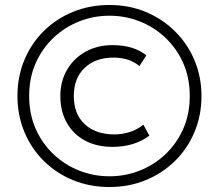

<svg xmlns="http://www.w3.org/2000/svg" viewBox="-20 -735 878 770"><path d="M419 15Q339.5 15 272.2 -12.8Q205 -40.5 155 -90.2Q105 -140 77.5 -206.5Q50 -273 50 -350Q50 -428 77.8 -494.5Q105.5 -561 155.5 -610.5Q205.5 -660 272.8 -687.5Q340 -715 419 -715Q498 -715 565 -687Q632 -659 682.2 -609Q732.5 -559 760.2 -492.8Q788 -426.5 788 -350Q788 -272.5 760.2 -206Q732.5 -139.5 682.2 -90Q632 -40.5 565 -12.8Q498 15 419 15ZM419 -28Q482.5 -28 540.2 -50.8Q598 -73.5 643.2 -116.2Q688.5 -159 714.8 -218.2Q741 -277.5 741 -350Q741 -423 714.8 -482Q688.5 -541 643.2 -583.8Q598 -626.5 540.2 -649.2Q482.5 -672 419 -672Q355.5 -672 297.8 -649.2Q240 -626.5 194.8 -583.8Q149.5 -541 123.2 -482Q97 -423 97 -350Q97 -277.5 123.2 -218.2Q149.5 -159 194.8 -116.2Q240 -73.5 297.8 -50.8Q355.5 -28 419 -28ZM431 -146Q368 -146 321 -171.2Q274 -196.5 248 -242.5Q222 -288.5 222 -350Q222 -409 248.8 -455Q275.5 -501 322.8 -527.5Q370 -554 431 -554Q476 -554 509.5 -543.2Q543 -532.5 567 -513L539 -470Q499 -504 435 -504Q363 -504 319.5 -462.8Q276 -421.5 276 -350Q276 -277.5 320 -236.8Q364 -196 439 -196Q468.5 -196 498.2 -204.8Q528 -213.5 555 -235L579 -191Q519 -146 431 -146Z"/></svg>

Font: Geologica Thin
Style: Regular
Weight: 100
Designer: Sindre Bremnes, Frode Helland
Foundry: Monokrom Skriftforlag AS
Version: Version 1.010; ttfautohint (v1.8.4.7-5d5b);gftools[0.9.28]